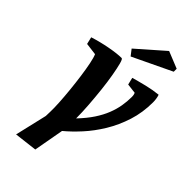

<svg xmlns="http://www.w3.org/2000/svg" viewBox="-293 -799 1061 1061"><g transform="rotate(45 237.5 -268.0)"><path d="M75 194 119 6 120 -27Q121 -56 118.5 -99.5Q116 -143 111 -192.5Q106 -242 99.5 -289Q93 -336 85.5 -373Q78 -410 70 -428L-1 -437L-11 -479Q42 -496 98.5 -506.5Q155 -517 189 -517Q196 -517 203.5 -489Q211 -461 219 -415.5Q227 -370 233 -315Q239 -260 243 -204.5Q247 -149 247 -103Q288 -146 314 -185.5Q340 -225 354.5 -262Q369 -299 375 -334.5Q381 -370 381 -404Q381 -414 379.5 -421Q378 -428 376 -432L318 -439L308 -481Q346 -492 391 -503Q436 -514 477 -518Q481 -507 483 -493Q485 -479 485 -467Q485 -387 462.5 -316.5Q440 -246 403.5 -186Q367 -126 324 -79Q281 -32 241 1L209 178ZM218 -558 191 -593 347 -730 446 -690V-667Z"/></g></svg>

Font: Manuale
Style: Bold Italic
Weight: 700
Italic angle: -11°
Version: Version 1.002